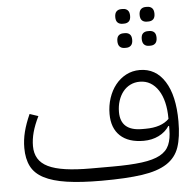

<svg xmlns="http://www.w3.org/2000/svg" viewBox="-59 -934 1026 1005"><g transform="rotate(-5 454.5 -431.0)"><path d="M434 12Q326 12 252 1Q178 -10 132 -34Q86 -58 66 -97.5Q46 -137 46 -194Q46 -236 56.5 -278Q67 -320 89 -369L134 -354Q112 -309 102 -272Q92 -235 92 -200Q92 -162 108.5 -134.5Q125 -107 160 -90Q195 -73 250.5 -65Q306 -57 384 -57H497Q591 -57 652 -65Q713 -73 748 -92Q783 -111 797 -143.5Q811 -176 811 -225V-243H807Q787 -212 751.5 -194.5Q716 -177 672 -177Q592 -177 549 -217.5Q506 -258 506 -332Q506 -376 519 -415.5Q532 -455 555.5 -484.5Q579 -514 611.5 -531Q644 -548 683 -548Q767 -548 814.5 -473Q862 -398 862 -263Q862 -180 844 -127Q826 -74 778 -43Q730 -12 647 0Q564 12 434 12ZM687 -239Q770 -239 811 -280V-283Q811 -329 802 -366.5Q793 -404 775.5 -431Q758 -458 733.5 -472.5Q709 -487 678 -487Q651 -487 628.5 -476Q606 -465 590 -445Q574 -425 565 -397.5Q556 -370 556 -338Q556 -239 669 -239ZM743 -670Q727 -670 717.5 -679.5Q708 -689 708 -709Q708 -729 717.5 -738Q727 -747 743 -747H751Q767 -747 776.5 -738Q786 -729 786 -709Q786 -689 776.5 -679.5Q767 -670 751 -670ZM743 -797Q727 -797 717.5 -806Q708 -815 708 -835Q708 -855 717.5 -864.5Q727 -874 743 -874H751Q767 -874 776.5 -864.5Q786 -855 786 -835Q786 -815 776.5 -806Q767 -797 751 -797ZM615 -670Q599 -670 589.5 -679.5Q580 -689 580 -709Q580 -729 589.5 -738Q599 -747 615 -747H623Q639 -747 648.5 -738Q658 -729 658 -709Q658 -689 648.5 -679.5Q639 -670 623 -670ZM615 -797Q599 -797 589.5 -806Q580 -815 580 -835Q580 -855 589.5 -864.5Q599 -874 615 -874H623Q639 -874 648.5 -864.5Q658 -855 658 -835Q658 -815 648.5 -806Q639 -797 623 -797Z"/></g></svg>

Font: IBM Plex Sans Arabic Light
Style: Regular
Weight: 300
Designer: Mike Abbink, Paul van der Laan, Pieter van Rosmalen, Wael Morcos, Khajak Apelian
Foundry: Bold Monday
Version: Version 1.2